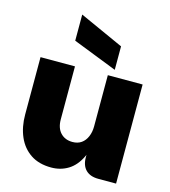

<svg xmlns="http://www.w3.org/2000/svg" viewBox="-123 -944 932 1050"><g transform="rotate(15 343.0 -419.0)"><path d="M433 -96V-561H630V0H529Q483 0 458 -25Q433 -50 433 -96ZM264 7Q194 7 147 -24.5Q100 -56 76 -111Q52 -166 52 -236V-561H247V-261Q247 -212 272.5 -185Q298 -158 340 -158Q370 -158 390.5 -172.5Q411 -187 422 -213Q433 -239 433 -271L458 -242Q455 -155 428.5 -100Q402 -45 359.5 -19Q317 7 264 7ZM212 -845 462 -732V-599L212 -697Z"/></g></svg>

Font: Parkinsans ExtraBold
Style: Regular
Weight: 800
Designer: Red Stone, Indian Type Foundry
Foundry: Indian Type Foundry
Version: Version 1.000